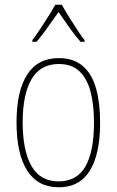

<svg xmlns="http://www.w3.org/2000/svg" viewBox="-20 -783 495 813"><path d="M404 -264Q404 -131 360.5 -60.5Q317 10 229 10Q140 10 95 -61Q50 -132 50 -265Q50 -397 95 -467Q140 -537 229 -537Q292 -537 331 -503Q370 -469 387 -407.5Q404 -346 404 -264ZM76 -265Q76 -146 113 -80.5Q150 -15 228 -15Q306 -15 342 -78.5Q378 -142 378 -265Q378 -339 363.5 -394.5Q349 -450 316.5 -481Q284 -512 229 -512Q151 -512 113.5 -447.5Q76 -383 76 -265ZM242 -763Q254 -740 273 -710Q292 -680 310 -652.5Q328 -625 338 -613V-606H321Q298 -632 273 -667.5Q248 -703 228 -732Q208 -704 182.5 -668Q157 -632 135 -606H117V-613Q130 -630 148 -657Q166 -684 184 -712.5Q202 -741 214 -763Z"/></svg>

Font: Noto Sans Myanmar Condensed Thin
Style: Regular
Weight: 100
Width: 3
Designer: Monotype Design Team
Foundry: Monotype Imaging Inc.
Version: Version 2.107; ttfautohint (v1.8.4.7-5d5b)